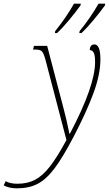

<svg xmlns="http://www.w3.org/2000/svg" viewBox="-158 -786 593 1046"><path d="M-138 224 -127 201Q-104 215 -63 215Q-8 215 33 193.5Q74 172 113.5 121.5Q153 71 204 -23L89 -463Q79 -498 69.5 -507Q60 -516 34 -516H22L27 -536H99L186 -204Q204 -138 220 -58H223Q360 -318 360 -448Q360 -485 352.5 -499Q345 -513 331 -513Q331 -527 337.5 -535.5Q344 -544 356 -544Q389 -544 389 -463Q389 -381 351 -278Q313 -175 244 -43Q184 72 139 131.5Q94 191 47 215.5Q0 240 -66 240Q-108 240 -138 224ZM143 -617Q205 -694 245 -766H282L281 -757Q256 -722 219 -677.5Q182 -633 153 -606H141ZM276 -617Q332 -685 379 -766H415L414 -757Q389 -722 352 -677.5Q315 -633 286 -606H274Z"/></svg>

Font: Noto Serif NarrowThin
Style: Italic
Weight: 250
Width: 4
Italic angle: -12°
Designer: Monotype Design Team
Foundry: Monotype Imaging Inc.
Version: Version 1.001